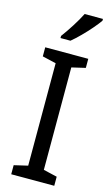

<svg xmlns="http://www.w3.org/2000/svg" viewBox="-141 -994 600 1043"><g transform="rotate(15 159.0 -472.0)"><path d="M280 0H38V-51L115 -69V-645L38 -663V-714H280V-663L203 -645V-69L280 -51ZM301 -934Q288 -915 263.5 -886.5Q239 -858 211 -830Q183 -802 161 -784H105V-796Q129 -828 155 -869Q181 -910 198 -944H301Z"/></g></svg>

Font: Noto Sans Kannada SemiCondensed
Style: Regular
Weight: 400
Width: 4
Designer: Jelle Bosma - Monotype Design Team
Foundry: Monotype Imaging Inc.
Version: Version 2.005; ttfautohint (v1.8.4.7-5d5b)